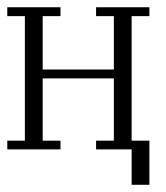

<svg xmlns="http://www.w3.org/2000/svg" viewBox="-20 -410 455 527"><path d="M341.3 97.2V0H243.7V-23.9H292.5V-194.8H97.2V-23.9H146V0H0V-23.9H48.3V-365.7H0V-390.1H146V-365.7H97.2V-219.2H292.5V-365.7H243.7V-390.1H390.1V-365.7H341.3V-23.9H390.1V97.2Z"/></svg>

Font: FS Mondwest Regular
Style: Regular
Weight: 400
Designer: NZWStudios2024
Foundry: https://fontstruct.com
Version: Version 1.0